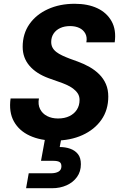

<svg xmlns="http://www.w3.org/2000/svg" viewBox="-20 -732 645 1016"><path d="M269 12Q194 12 137.5 -14Q81 -40 53.5 -89.5Q26 -139 36 -211H186Q180 -179 192 -155Q204 -131 229 -118Q254 -105 287 -105Q322 -105 347.5 -117.5Q373 -130 387 -152Q401 -174 401 -203Q401 -223 391.5 -237.5Q382 -252 366.5 -263.5Q351 -275 330.5 -284Q310 -293 286 -301Q262 -309 238 -318Q172 -342 136 -384Q100 -426 100 -484Q100 -553 135.5 -604Q171 -655 233.5 -683.5Q296 -712 375 -712Q445 -712 495 -688.5Q545 -665 570.5 -619.5Q596 -574 587 -508H437Q442 -535 431.5 -554.5Q421 -574 400 -584Q379 -594 351 -594Q321 -594 298.5 -583.5Q276 -573 263.5 -554Q251 -535 251 -510Q251 -493 258 -480Q265 -467 278 -457Q291 -447 309 -438.5Q327 -430 348 -422Q369 -414 392 -406Q425 -394 454 -377.5Q483 -361 505.5 -338.5Q528 -316 540.5 -287Q553 -258 553 -221Q553 -150 516.5 -98Q480 -46 416 -17Q352 12 269 12ZM118 264 132 185H248Q275 185 290 176Q305 167 305 148Q305 131 294.5 125Q284 119 262 119H197L220 -7H306L296 46Q326 46 351.5 55Q377 64 392.5 83.5Q408 103 408 137Q408 176 387.5 204.5Q367 233 332.5 248.5Q298 264 256 264Z"/></svg>

Font: DM Sans 24pt ExtraBold
Style: Italic
Weight: 800
Italic angle: -10°
Designer: Colophon Foundry, Jonny Pinhorn
Foundry: Colophon Foundry
Version: Version 4.004;gftools[0.9.30]